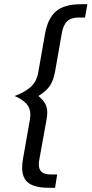

<svg xmlns="http://www.w3.org/2000/svg" viewBox="-20 -778 434 910"><path d="M85 17Q85 -4 89 -25L122 -213Q124 -227 124 -233Q124 -267 103.5 -288Q83 -309 49 -323Q96 -340 124.5 -365Q153 -390 161 -433L194 -621Q207 -691 245.5 -724.5Q284 -758 365 -758H394L383 -695H354Q317 -695 298.5 -677.5Q280 -660 273 -621L240 -433Q232 -394 215.5 -370Q199 -346 162 -323Q184 -305 194 -287Q204 -269 204 -245Q204 -231 201 -213L167 -25Q164 -12 164 1Q164 25 177.5 37Q191 49 222 49H251L241 112H212Q146 112 115.5 89.5Q85 67 85 17Z"/></svg>

Font: KoHo Medium
Style: Italic
Weight: 500
Italic angle: -10°
Designer: Cadson Demak & Katatrad Team
Foundry: Cadson Demak Co.,Ltd.
Version: Version 1.000